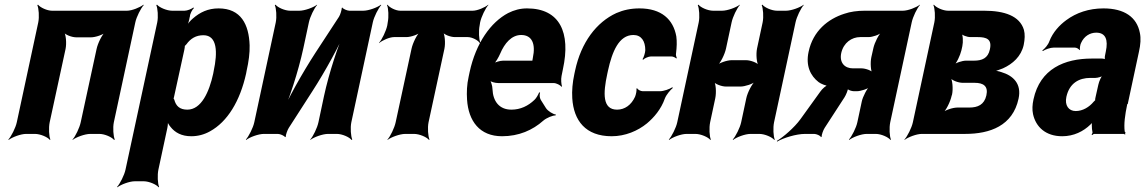

<svg xmlns="http://www.w3.org/2000/svg" viewBox="-20 -574 4909 823"><path d="M468 -50 560 -478C565 -502 584 -539 596 -552L595 -554C580 -542 545 -528 524 -528H203C182 -528 152 -542 143 -554L140 -552C146 -539 149 -502 144 -478L52 -50C47 -26 28 11 16 24L17 26C32 14 69 0 92 0H130C153 0 185 14 194 26L196 24C190 11 188 -26 193 -50L261 -364C266 -388 263 -428 253 -440L251 -438C258 -425 288 -414 307 -414H370C389 -414 423 -425 436 -438L434 -440C418 -428 399 -388 394 -364L326 -50C321 -26 303 11 291 24V26C306 14 344 0 367 0H406C429 0 460 14 469 26L472 24C466 11 463 -26 468 -50Z M793 -500 794 -503C794 -514 804 -533 811 -539L809 -542C802 -536 783 -528 771 -528H718C695 -528 663 -542 653 -554L650 -552C656 -539 659 -502 654 -478L518 153C513 177 494 214 482 227L483 229C498 217 535 203 558 203H596C619 203 651 217 660 229L662 227C656 214 654 177 659 153L697 -24C700 -37 701 -54 698 -62L695 -60C696 -52 704 -38 711 -30C730 -6 758 10 800 10C828 10 855 3 880 -11C955 -52 1009 -141 1035 -259L1037 -270C1046 -310 1051 -347 1050 -380C1047 -469 1013 -538 917 -538C871 -538 837 -521 807 -495C796 -486 783 -470 778 -461L780 -460C786 -469 791 -487 793 -500ZM783 -104C750 -104 734 -120 727 -147C726 -149 722 -155 721 -154L724 -151C725 -152 727 -165 728 -168L770 -360C771 -363 773 -377 772 -378L769 -375C770 -374 777 -382 779 -384C797 -409 820 -423 852 -423C912 -423 913 -349 896 -270L894 -259C877 -180 843 -104 783 -104Z M1433 -502 1331 -346C1276 -261 1211 -146 1182 -75L1186 -74C1219 -145 1259 -269 1280 -366L1304 -478C1309 -502 1327 -539 1339 -552V-554C1324 -542 1286 -528 1263 -528H1224C1201 -528 1170 -542 1161 -554L1158 -552C1164 -539 1167 -502 1162 -478L1070 -50C1065 -26 1046 11 1034 24L1035 26C1050 14 1088 0 1111 0H1171C1181 0 1199 8 1202 14L1205 12C1204 6 1212 -17 1218 -26L1319 -183C1374 -268 1437 -383 1466 -453L1463 -454C1430 -384 1390 -260 1369 -163L1345 -50C1340 -26 1322 11 1310 24V26C1325 14 1363 0 1386 0H1424C1447 0 1478 14 1487 26L1490 24C1484 11 1481 -26 1486 -50L1578 -478C1583 -502 1602 -539 1614 -552L1613 -554C1598 -542 1560 -528 1537 -528H1478C1468 -528 1450 -536 1447 -542L1445 -540C1445 -533 1439 -511 1433 -502Z M2036 -465 2038 -478C2043 -502 2061 -539 2073 -552V-554C2059 -542 2026 -528 2006 -528H1696C1676 -528 1649 -542 1641 -554L1639 -552C1645 -539 1647 -502 1642 -478L1640 -465C1635 -441 1617 -404 1605 -391V-389C1618 -401 1650 -415 1669 -415H1722C1741 -415 1774 -426 1786 -439L1784 -441C1768 -429 1749 -389 1744 -365L1676 -50C1671 -26 1653 11 1641 24V26C1656 14 1694 0 1717 0H1755C1778 0 1810 14 1819 26L1821 24C1815 11 1812 -26 1817 -50L1885 -365C1890 -389 1887 -429 1877 -441L1875 -439C1881 -426 1911 -415 1930 -415H1985C2004 -415 2030 -401 2037 -389L2039 -391C2033 -404 2031 -441 2036 -465Z M2239 -538C2210 -538 2184 -531 2158 -518C2084 -479 2020 -390 1993 -265L1989 -246C1981 -211 1980 -178 1982 -147C1988 -55 2036 10 2132 10C2204 10 2263 -16 2309 -57C2323 -69 2350 -80 2361 -79L2363 -83C2351 -84 2328 -98 2320 -111L2298 -146C2293 -154 2292 -169 2295 -177L2291 -178C2288 -170 2279 -153 2271 -146C2244 -120 2211 -104 2172 -104C2120 -104 2093 -140 2091 -192C2091 -206 2084 -226 2079 -233L2078 -229C2085 -223 2102 -218 2116 -218H2353C2365 -218 2382 -209 2387 -202L2389 -204C2386 -212 2384 -234 2387 -248L2393 -278C2427 -434 2380 -538 2239 -538ZM2264 -326 2263 -320C2262 -317 2261 -311 2263 -310L2265 -312C2264 -314 2260 -314 2258 -314H2137C2124 -314 2103 -308 2093 -301L2094 -297C2104 -305 2117 -328 2124 -344C2143 -389 2173 -424 2214 -424C2260 -424 2277 -387 2264 -326Z M2583 -257 2586 -271C2604 -353 2633 -424 2695 -424C2729 -424 2746 -398 2746 -359C2746 -349 2739 -326 2734 -320L2737 -318C2742 -324 2760 -332 2770 -332H2858C2866 -332 2875 -327 2879 -323L2881 -326C2879 -330 2876 -339 2878 -347C2881 -372 2882 -396 2879 -418C2866 -491 2815 -538 2721 -538C2684 -538 2652 -531 2622 -518C2537 -479 2471 -393 2445 -271L2442 -257C2434 -220 2431 -185 2433 -153C2439 -57 2490 10 2602 10C2660 10 2714 -13 2753 -45C2783 -70 2814 -106 2830 -152C2836 -168 2854 -189 2864 -197L2862 -200C2850 -192 2825 -183 2809 -183H2735C2726 -183 2713 -190 2711 -196L2708 -194C2710 -188 2706 -168 2702 -159C2686 -124 2658 -104 2625 -104C2562 -104 2565 -174 2583 -257Z M3298 -50 3390 -478C3395 -502 3413 -539 3425 -552V-554C3410 -542 3372 -528 3349 -528H3311C3288 -528 3257 -542 3248 -554L3245 -552C3251 -539 3254 -502 3249 -478L3225 -366C3220 -342 3223 -302 3233 -290L3235 -292C3228 -305 3197 -316 3178 -316H3116C3097 -316 3063 -305 3050 -292L3052 -290C3068 -302 3087 -342 3092 -366L3116 -478C3121 -502 3139 -539 3151 -552V-554C3136 -542 3098 -528 3075 -528H3037C3014 -528 2983 -542 2974 -554L2971 -552C2977 -539 2980 -502 2975 -478L2883 -50C2878 -26 2859 11 2847 24L2848 26C2863 14 2900 0 2923 0H2961C2984 0 3016 14 3025 26L3027 24C3021 11 3019 -26 3024 -50L3046 -153C3051 -177 3049 -217 3039 -229L3036 -227C3043 -214 3073 -203 3092 -203H3154C3173 -203 3208 -214 3221 -227L3220 -229C3204 -217 3184 -177 3179 -153L3157 -50C3152 -26 3133 11 3121 24L3122 26C3137 14 3174 0 3197 0H3235C3258 0 3290 14 3299 26L3301 24C3295 11 3293 -26 3298 -50Z M3496 -181 3411 -63C3385 -27 3337 14 3310 30L3311 33C3338 17 3393 0 3431 0H3470C3479 0 3497 7 3499 14L3502 12C3501 5 3509 -17 3515 -26L3600 -157C3606 -166 3616 -190 3615 -197L3612 -195C3613 -188 3632 -183 3640 -183H3653C3669 -183 3701 -193 3712 -204L3710 -207C3697 -196 3678 -159 3674 -139L3655 -50C3650 -26 3631 11 3619 24L3620 26C3635 14 3672 0 3695 0H3734C3757 0 3788 14 3797 26L3799 24C3793 11 3791 -26 3796 -50L3888 -478C3893 -502 3911 -539 3923 -552V-554C3908 -542 3872 -528 3850 -528H3686C3655 -528 3625 -524 3599 -515C3530 -493 3465 -442 3446 -352C3433 -292 3454 -249 3489 -222C3498 -215 3522 -205 3532 -206L3531 -210C3522 -209 3504 -193 3496 -181ZM3586 -347C3596 -391 3631 -415 3667 -415H3703C3720 -415 3750 -425 3762 -437L3761 -439C3747 -428 3729 -391 3724 -369L3715 -329C3710 -306 3712 -268 3721 -256L3725 -259C3719 -271 3690 -281 3673 -281H3636C3601 -281 3577 -305 3586 -347Z M4368 -381C4373 -406 4374 -427 4369 -446C4351 -506 4285 -528 4199 -528H4044C4022 -528 3992 -542 3983 -554L3981 -552C3987 -539 3990 -502 3985 -478L3893 -50C3888 -26 3869 11 3857 24V26C3872 14 3909 0 3931 0H4117C4224 0 4321 -35 4346 -151C4360 -215 4323 -250 4272 -265C4261 -269 4245 -272 4235 -271V-267C4245 -268 4265 -275 4279 -281C4321 -300 4357 -332 4368 -381ZM4208 -165C4199 -125 4171 -113 4135 -113H4084C4064 -113 4030 -102 4017 -89L4019 -87C4035 -99 4054 -139 4059 -163L4061 -169C4066 -193 4063 -233 4053 -245L4051 -243C4058 -230 4087 -219 4107 -219H4158C4195 -219 4217 -205 4208 -165ZM4223 -362C4215 -324 4189 -314 4155 -314H4121C4105 -314 4076 -305 4065 -294L4067 -291C4080 -302 4096 -337 4101 -358L4105 -376C4109 -394 4108 -426 4100 -436L4097 -433C4103 -423 4125 -415 4140 -415H4171C4209 -415 4233 -406 4223 -362Z M4814 -128 4862 -352C4869 -383 4871 -410 4866 -433C4853 -501 4799 -538 4710 -538C4647 -538 4593 -519 4551 -488C4522 -467 4493 -436 4478 -397C4473 -382 4458 -365 4448 -358L4450 -355C4460 -362 4482 -370 4497 -370H4587C4595 -370 4605 -364 4607 -359L4609 -361C4608 -366 4610 -383 4614 -390C4627 -419 4652 -434 4679 -434C4719 -434 4731 -404 4720 -353L4717 -338C4715 -331 4715 -318 4718 -314L4722 -317C4720 -321 4708 -323 4702 -323H4660C4543 -323 4438 -279 4410 -148C4405 -125 4404 -104 4408 -85C4420 -30 4462 10 4533 10C4583 10 4624 -11 4654 -40C4658 -44 4664 -50 4666 -54L4662 -55C4660 -51 4660 -43 4660 -37C4660 -26 4661 -16 4663 -7C4664 -5 4660 1 4659 3L4662 5C4663 3 4668 0 4671 0H4798C4800 0 4800 2 4801 3L4804 1C4803 0 4803 -2 4803 -4C4803 -5 4806 -7 4804 -7L4801 -10C4797 -43 4802 -80 4812 -128ZM4551 -159C4564 -218 4606 -240 4653 -240H4675C4686 -240 4706 -246 4713 -253L4710 -256C4701 -249 4691 -225 4688 -211L4677 -162C4676 -159 4673 -145 4675 -143L4679 -146C4677 -148 4671 -141 4668 -138C4649 -115 4621 -98 4591 -98C4561 -98 4543 -122 4551 -159Z"/></svg>

Font: Asimov
Style: EdgeExtremeIt
Weight: 500
Designer: Google
Version: Version 2.000980: 2014